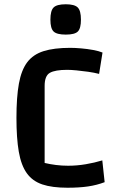

<svg xmlns="http://www.w3.org/2000/svg" viewBox="-20 -864 534 899"><path d="M470 -11Q433 3 392 9Q351 15 296 15Q224 15 178 -0.5Q132 -16 105.5 -53Q79 -90 68 -153.5Q57 -217 57 -312Q57 -409 68.5 -472.5Q80 -536 107.5 -572.5Q135 -609 184 -624.5Q233 -640 309 -640Q331 -640 360 -637.5Q389 -635 416 -630Q443 -625 460 -618L444 -518Q421 -524 392.5 -528Q364 -532 338 -534.5Q312 -537 295 -537Q238 -537 213.5 -523Q189 -509 189 -462V-101Q214 -95 242 -91.5Q270 -88 299 -88Q340 -88 381.5 -95Q423 -102 459 -113ZM288 -702Q246 -702 231 -716.5Q216 -731 216 -772Q216 -814 231 -829Q246 -844 288 -844Q329 -844 344 -829Q359 -814 359 -772Q359 -731 344.5 -716.5Q330 -702 288 -702Z"/></svg>

Font: Changa Medium
Style: Regular
Weight: 500
Designer: Eduardo Rodriguez Tunni
Foundry: Eduardo Rodriguez Tunni
Version: Version 3.003